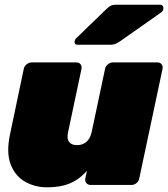

<svg xmlns="http://www.w3.org/2000/svg" viewBox="-20 -785 713 815"><path d="M178 10Q128 10 86 -14Q44 -38 25 -88Q6 -138 23 -217L81 -493Q83 -504 93 -512Q103 -520 114 -520H305Q316 -520 322 -512Q328 -504 326 -493L269 -224Q265 -206 268 -194Q271 -182 281 -175.5Q291 -169 307 -169Q331 -169 347 -183Q363 -197 369 -224L426 -493Q428 -504 438 -512Q448 -520 459 -520H649Q660 -520 666 -512Q672 -504 670 -493L571 -27Q569 -16 559.5 -8Q550 0 539 0H364Q353 0 346.5 -8Q340 -16 342 -27L349 -60Q328 -36 303.5 -20.5Q279 -5 249 2.5Q219 10 178 10ZM310 -595Q294 -595 297 -611Q299 -619 305 -624L431 -746Q445 -759 453 -762Q461 -765 472 -765H658Q676 -765 673 -745Q672 -738 665 -733L493 -612Q483 -605 473 -600Q463 -595 447 -595Z"/></svg>

Font: Rubik Light Black
Style: Italic
Weight: 900
Italic angle: -12°
Version: Version 2.104